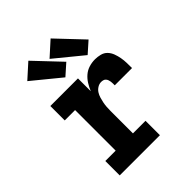

<svg xmlns="http://www.w3.org/2000/svg" viewBox="-219 -912 1037 1037"><g transform="rotate(-45 300.0 -393.5)"><path d="M87 0V-110H166V-420H87V-530H298V-432Q307 -454 319.5 -474Q332 -494 349.5 -509Q367 -524 389.5 -531Q412 -538 436 -538Q455 -538 475 -533Q495 -528 508.5 -514Q522 -500 529 -481Q536 -462 539.5 -442.5Q543 -423 543.5 -403Q544 -383 544 -363H412Q412 -370 412 -377.5Q412 -385 411 -392Q410 -399 407.5 -406Q405 -413 400 -418.5Q395 -424 387.5 -426Q380 -428 373 -428Q358 -428 344.5 -419.5Q331 -411 323 -398.5Q315 -386 310.5 -371Q306 -356 303 -341Q300 -326 299 -311Q298 -296 298 -281V-110H394V0ZM424 -582 264 -713 346 -787 487 -638ZM254 -582 94 -713 176 -787 317 -638Z"/></g></svg>

Font: Iosevka Curly Slab XBdEx
Style: Regular
Weight: 800
Width: 7
Monospace: yes
Designer: Belleve Invis
Foundry: Belleve Invis
Version: Version 11.0.0; ttfautohint (v1.8.3)